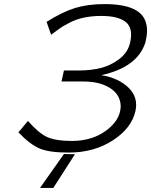

<svg xmlns="http://www.w3.org/2000/svg" viewBox="-20 -730 740 940"><path d="M70 -82 117 -138Q167 -80 209 -60Q251 -40 332 -40Q431 -40 500 -91Q569 -142 571 -209Q570 -266 519.5 -298.5Q469 -331 389 -331H281L293 -385H369Q424 -385 473 -397Q522 -409 564 -441Q606 -473 617 -521Q633 -592 596 -622Q559 -652 476 -652Q382 -652 319 -618L286 -600Q282 -597 273 -591Q264 -585 251.5 -575.5Q239 -566 230 -560L208 -623Q286 -672 348 -691Q410 -710 492 -710Q671 -710 695 -617Q706 -579 692 -523Q654 -401 476 -362Q561 -348 609.5 -300.5Q658 -253 643 -186Q624 -102 532 -42.5Q440 17 316 17Q222 17 175 -2.5Q128 -22 70 -82ZM176 190 293 24Q302 24 320 24.5Q338 25 347 25L241 190Z"/></svg>

Font: Coval
Style: ExtraLight Italic
Weight: 200
Foundry: Context Ltd
Version: Version 001.000